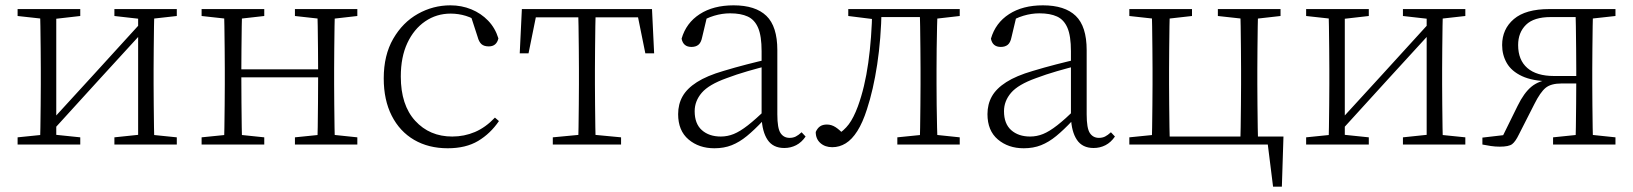

<svg xmlns="http://www.w3.org/2000/svg" viewBox="-20 -542 6124 720"><path d="M46 0V-27L154 -38H175L281 -27V0ZM409 0V-27L514 -38H535L643 -27V0ZM130 0Q131 -24 131.5 -64.5Q132 -105 132.5 -148.5Q133 -192 133 -226V-283Q133 -316 132.5 -359.5Q132 -403 131.5 -443.5Q131 -484 130 -508H191V0ZM171 -45 141 -61H147L331 -262L516 -465L544 -447H538L354 -246ZM498 0V-508H559Q558 -484 557.5 -443.5Q557 -403 556.5 -359.5Q556 -316 556 -283V-226Q556 -192 556.5 -148.5Q557 -105 557.5 -64.5Q558 -24 559 0ZM46 -482V-508H281V-482L176 -470H155ZM409 -482V-508H643V-482L536 -470H515Z M820 0Q821 -24 821.5 -64.5Q822 -105 822.5 -148.5Q823 -192 823 -226V-283Q823 -316 822.5 -359.5Q822 -403 821.5 -443.5Q821 -484 820 -508H888Q887 -484 886.5 -443Q886 -402 885.5 -357Q885 -312 885 -275V-256Q885 -207 885.5 -157Q886 -107 886.5 -65.5Q887 -24 888 0ZM1169 0Q1171 -24 1171.5 -65.5Q1172 -107 1172.5 -157Q1173 -207 1173 -256V-275Q1173 -312 1172.5 -357Q1172 -402 1171.5 -443Q1171 -484 1169 -508H1236Q1235 -484 1234.5 -443.5Q1234 -403 1233.5 -359.5Q1233 -316 1233 -283V-226Q1233 -192 1233.5 -148.5Q1234 -105 1234.5 -64.5Q1235 -24 1236 0ZM736 0V-27L845 -38H865L971 -27V0ZM736 -482V-508H971V-482L865 -470H845ZM1086 0V-27L1194 -38H1215L1320 -27V0ZM1086 -482V-508H1320V-482L1215 -470H1194ZM853 -252V-282H1203V-252Z M1659 14Q1587 14 1533 -17.5Q1479 -49 1449 -108Q1419 -167 1419 -248Q1419 -335 1454.5 -396.5Q1490 -458 1547 -490Q1604 -522 1669 -522Q1711 -522 1747.5 -507Q1784 -492 1810.5 -464.5Q1837 -437 1849 -398Q1842 -368 1813 -368Q1795 -368 1785.5 -376.5Q1776 -385 1771 -404L1743 -490L1786 -452Q1755 -474 1727 -482.5Q1699 -491 1670 -491Q1617 -491 1574.5 -462Q1532 -433 1507.5 -380.5Q1483 -328 1483 -255Q1483 -148 1537 -89Q1591 -30 1676 -30Q1721 -30 1761 -47Q1801 -64 1836 -101L1851 -88Q1819 -41 1773 -13.5Q1727 14 1659 14Z M1929 -342 1937 -508H2425L2433 -342H2400L2367 -505L2400 -477H1962L1995 -505L1962 -342ZM2053 0V-27L2169 -38H2193L2309 -27V0ZM2148 0Q2149 -24 2149.5 -64.5Q2150 -105 2150.5 -148.5Q2151 -192 2151 -226V-283Q2151 -316 2150.5 -359.5Q2150 -403 2149.5 -443.5Q2149 -484 2148 -508H2214Q2213 -484 2212.5 -443.5Q2212 -403 2211.5 -359.5Q2211 -316 2211 -283V-226Q2211 -192 2211.5 -148.5Q2212 -105 2212.5 -64.5Q2213 -24 2214 0Z M2659 14Q2601 14 2562 -19Q2523 -52 2523 -114Q2523 -151 2539.5 -180.5Q2556 -210 2593.5 -234Q2631 -258 2693 -276Q2736 -289 2780.5 -300.5Q2825 -312 2865 -321V-297Q2825 -287 2783.5 -275Q2742 -263 2705 -249Q2638 -225 2611.5 -194Q2585 -163 2585 -125Q2585 -78 2612 -54Q2639 -30 2683 -30Q2708 -30 2731.5 -39.5Q2755 -49 2784.5 -72Q2814 -95 2854 -134L2860 -89H2841Q2809 -55 2781 -32Q2753 -9 2724 2.5Q2695 14 2659 14ZM2921 13Q2879 13 2858.5 -17.5Q2838 -48 2836 -102V-106V-350Q2836 -407 2823 -437.5Q2810 -468 2784 -480Q2758 -492 2718 -492Q2688 -492 2658 -483Q2628 -474 2596 -454L2632 -482L2613 -402Q2609 -382 2599 -374Q2589 -366 2573 -366Q2542 -366 2536 -397Q2553 -456 2604 -489Q2655 -522 2731 -522Q2813 -522 2854 -482.5Q2895 -443 2895 -354V-113Q2895 -61 2907 -43Q2919 -25 2941 -25Q2954 -25 2964 -30Q2974 -35 2986 -46L3001 -30Q2986 -8 2965.5 2.5Q2945 13 2921 13Z M3101 10Q3074 10 3056.5 -5.5Q3039 -21 3039 -47Q3045 -61 3055 -68Q3065 -75 3081 -75Q3098 -75 3113.5 -65Q3129 -55 3147 -35V-26H3117V-35Q3145 -52 3163 -76Q3181 -100 3197 -143Q3223 -214 3236 -306.5Q3249 -399 3251 -508H3286Q3284 -396 3269.5 -300.5Q3255 -205 3231 -132Q3215 -82 3195 -50.5Q3175 -19 3151.5 -4.5Q3128 10 3101 10ZM3161 -482V-508H3264V-470H3257ZM3266 -478V-508H3458V-478ZM3345 0V-27L3454 -38H3474L3579 -27V0ZM3429 0Q3430 -24 3430.5 -64.5Q3431 -105 3431.5 -148.5Q3432 -192 3432 -226V-283Q3432 -316 3431.5 -359.5Q3431 -403 3430.5 -443.5Q3430 -484 3429 -508H3496Q3495 -484 3494 -443.5Q3493 -403 3492.5 -359.5Q3492 -316 3492 -283V-226Q3492 -192 3492.5 -148.5Q3493 -105 3494 -64.5Q3495 -24 3496 0ZM3462 -470V-508H3579V-482L3474 -470Z M3819 14Q3761 14 3722 -19Q3683 -52 3683 -114Q3683 -151 3699.5 -180.5Q3716 -210 3753.5 -234Q3791 -258 3853 -276Q3896 -289 3940.5 -300.5Q3985 -312 4025 -321V-297Q3985 -287 3943.5 -275Q3902 -263 3865 -249Q3798 -225 3771.5 -194Q3745 -163 3745 -125Q3745 -78 3772 -54Q3799 -30 3843 -30Q3868 -30 3891.5 -39.5Q3915 -49 3944.5 -72Q3974 -95 4014 -134L4020 -89H4001Q3969 -55 3941 -32Q3913 -9 3884 2.5Q3855 14 3819 14ZM4081 13Q4039 13 4018.5 -17.5Q3998 -48 3996 -102V-106V-350Q3996 -407 3983 -437.5Q3970 -468 3944 -480Q3918 -492 3878 -492Q3848 -492 3818 -483Q3788 -474 3756 -454L3792 -482L3773 -402Q3769 -382 3759 -374Q3749 -366 3733 -366Q3702 -366 3696 -397Q3713 -456 3764 -489Q3815 -522 3891 -522Q3973 -522 4014 -482.5Q4055 -443 4055 -354V-113Q4055 -61 4067 -43Q4079 -25 4101 -25Q4114 -25 4124 -30Q4134 -35 4146 -46L4161 -30Q4146 -8 4125.5 2.5Q4105 13 4081 13Z M4299 0Q4300 -24 4300.5 -64.5Q4301 -105 4301.5 -148.5Q4302 -192 4302 -226V-283Q4302 -316 4301.5 -359.5Q4301 -403 4300.5 -443.5Q4300 -484 4299 -508H4367Q4366 -484 4365.5 -443.5Q4365 -403 4364.5 -359.5Q4364 -316 4364 -283V-226Q4364 -192 4364.5 -148.5Q4365 -105 4365.5 -64.5Q4366 -24 4367 0ZM4631 0Q4632 -24 4632.5 -64.5Q4633 -105 4633.5 -148.5Q4634 -192 4634 -226V-283Q4634 -316 4633.5 -359.5Q4633 -403 4632.5 -443.5Q4632 -484 4631 -508H4698Q4697 -484 4696.5 -443.5Q4696 -403 4695.5 -359.5Q4695 -316 4695 -283V-226Q4695 -192 4695.5 -148.5Q4696 -105 4696.5 -64.5Q4697 -24 4698 0ZM4754 158 4731 -26 4762 0H4332V-30H4793L4787 158ZM4215 -482V-508H4450V-482L4344 -470H4324ZM4547 -482V-508H4782V-482L4676 -470H4656ZM4215 0V-27L4324 -38H4332V0Z M4878 0V-27L4986 -38H5007L5113 -27V0ZM5241 0V-27L5346 -38H5367L5475 -27V0ZM4962 0Q4963 -24 4963.5 -64.5Q4964 -105 4964.5 -148.5Q4965 -192 4965 -226V-283Q4965 -316 4964.5 -359.5Q4964 -403 4963.5 -443.5Q4963 -484 4962 -508H5023V0ZM5003 -45 4973 -61H4979L5163 -262L5348 -465L5376 -447H5370L5186 -246ZM5330 0V-508H5391Q5390 -484 5389.5 -443.5Q5389 -403 5388.5 -359.5Q5388 -316 5388 -283V-226Q5388 -192 5388.5 -148.5Q5389 -105 5389.5 -64.5Q5390 -24 5391 0ZM4878 -482V-508H5113V-482L5008 -470H4987ZM5241 -482V-508H5475V-482L5368 -470H5347Z M5790 -508H6038V-482L5929 -470L5921 -478H5795Q5732 -478 5702.5 -449Q5673 -420 5673 -373Q5673 -317 5707.5 -287Q5742 -257 5808 -257H5921V-229H5836Q5796 -229 5776 -212.5Q5756 -196 5734 -152L5676 -38Q5663 -11 5650.5 -1.5Q5638 8 5604 8Q5587 8 5570.5 5.5Q5554 3 5539 0V-26L5642 -38L5608 -17L5671 -145Q5695 -194 5723 -217Q5751 -240 5797 -245L5792 -237Q5727 -238 5687.5 -256.5Q5648 -275 5630.5 -305.5Q5613 -336 5613 -373Q5613 -433 5657 -470.5Q5701 -508 5790 -508ZM5888 0Q5889 -24 5889.5 -65Q5890 -106 5890.5 -152Q5891 -198 5891 -237V-283Q5891 -316 5890.5 -359.5Q5890 -403 5889.5 -443.5Q5889 -484 5888 -508H5954Q5953 -484 5952.5 -443.5Q5952 -403 5951.5 -359.5Q5951 -316 5951 -283V-226Q5951 -192 5951.5 -148.5Q5952 -105 5952.5 -64.5Q5953 -24 5954 0ZM5804 0V-27L5911 -38H5933L6038 -27V0Z"/></svg>

Font: Source Han Serif JP VF
Style: Regular
Weight: 250
Designer: Ryoko NISHIZUKA 西塚涼子 (kana & ideographs); Frank Grießhammer (Latin, Greek & Cyrillic); Wenlong ZHANG 张文龙 (bopomofo); San
Foundry: Adobe
Version: Version 2.001;hotconv 1.1.0;makeotfexe 2.6.0